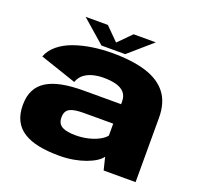

<svg xmlns="http://www.w3.org/2000/svg" viewBox="-128 -866 1043 1011"><g transform="rotate(20 394.0 -360.5)"><path d="M303 7Q344.5 7 381.5 0.5Q418.5 -6 448.8 -17Q479 -28 500.8 -41.8Q522.5 -55.5 533 -71L550.5 0H729.5V-360.5Q729.5 -444.5 689.8 -496.5Q650 -548.5 573 -572.8Q496 -597 383 -597Q326.5 -597 271.8 -588.8Q217 -580.5 170.2 -563.8Q123.5 -547 89.8 -519.5Q56 -492 41.5 -454L245.5 -385Q255 -412.5 276.2 -428.8Q297.5 -445 325.8 -452Q354 -459 384 -459Q425.5 -459 455.2 -450.8Q485 -442.5 501.2 -424Q517.5 -405.5 517.5 -375V-359.5H308Q240 -359.5 188.2 -349.5Q136.5 -339.5 102 -318Q67.5 -296.5 50 -262.5Q32.5 -228.5 32.5 -179.5Q32.5 -128.5 50.5 -92.8Q68.5 -57 103.5 -35Q138.5 -13 188.5 -3Q238.5 7 303 7ZM347 -123.5Q324.5 -123.5 305.8 -126.5Q287 -129.5 273.5 -136.5Q260 -143.5 253 -155.8Q246 -168 246 -187Q246 -206 252.5 -218.2Q259 -230.5 272 -237Q285 -243.5 304.2 -246.2Q323.5 -249 348 -249H513.5V-182Q501 -166 475.5 -152.5Q450 -139 416.8 -131.2Q383.5 -123.5 347 -123.5ZM314.5 -614.5H447.5L578 -728H453.5L381.5 -655.5L309 -728H184.5Z"/></g></svg>

Font: Anybody SemiExpanded ExtraBold
Style: Regular
Weight: 800
Width: 6
Version: Version 1.113;gftools[0.9.25]